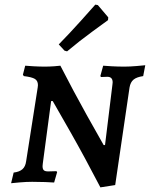

<svg xmlns="http://www.w3.org/2000/svg" viewBox="-20 -786 648 830"><path d="M466 -420 467 -430Q467 -454 444 -454L416 -453L414 -458L426 -502Q436 -501 463 -499.5Q490 -498 518 -498Q541 -498 570 -500.5Q599 -503 608 -504L599 -457Q571 -453 557.5 -442Q544 -431 540 -408L478 14L414 24Q347 -105 286 -212.5Q225 -320 208 -349H201L165 -79L164 -68Q164 -55 169.5 -50Q175 -45 188 -45L224 -46L227 -42L214 3Q204 2 176 1Q148 0 119 0Q94 0 65.5 2.5Q37 5 28 6L39 -40Q64 -43 77 -54.5Q90 -66 93 -89L143 -408L144 -418Q144 -437 130.5 -445Q117 -453 83 -457Q81 -459 79 -463L89 -502Q97 -501 124.5 -499.5Q152 -498 173 -498Q193 -498 214 -499.5Q235 -501 241 -502Q298 -391 354.5 -289.5Q411 -188 428 -159H434ZM270 -564 259 -567 234 -594Q282 -643 330 -696.5Q378 -750 392 -766L403 -764L448 -711L447 -699Q432 -688 378.5 -649Q325 -610 270 -564Z"/></svg>

Font: Alegreya SC Medium
Style: Italic
Weight: 500
Italic angle: -7°
Designer: Juan Pablo del Peral
Foundry: Huerta Tipografica
Version: Version 2.007; ttfautohint (v1.6)